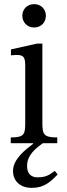

<svg xmlns="http://www.w3.org/2000/svg" viewBox="-20 -693 325 929"><path d="M133 216C192 216 221 190 259 151L245 134C216 156 199 165 161 165C130 165 111 147 111 110C111 58 151 26 187 0H257V-28C190 -28 185 -43 185 -101V-482H159L33 -454V-425C33 -425 44 -427 58 -427C87 -427 102 -423 102 -380V-101C102 -44 99 -28 32 -28V0H140V3C103 31 43 77 43 134C43 184 79 216 133 216ZM145 -560C180 -560 202 -586 202 -617C202 -647 180 -673 145 -673C110 -673 88 -647 88 -617C88 -586 111 -560 145 -560Z"/></svg>

Font: STIX Two Text
Style: Regular
Weight: 400
Designer: Ross Mills, John Hudson & Paul Hanslow, Tiro Typeworks Ltd; with prior portions MicroPress Inc., and Coen Hoffman.
Foundry: Tiro Typeworks Ltd
Version: Version 2.13 b171